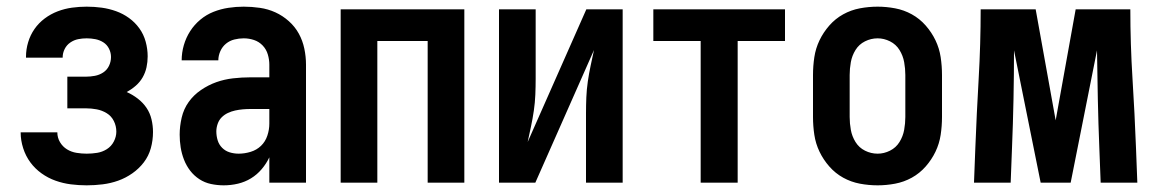

<svg xmlns="http://www.w3.org/2000/svg" viewBox="-20 -548 3484 576"><path d="M240 8Q216 8 192.5 5Q169 2 146.5 -6Q124 -14 104.5 -28Q85 -42 71 -61Q57 -80 49.5 -103.5Q42 -127 42 -150V-151H152Q152 -135 160 -121.5Q168 -108 181 -100Q194 -92 209.5 -89.5Q225 -87 240 -87Q256 -87 271.5 -89.5Q287 -92 300.5 -100.5Q314 -109 321.5 -123.5Q329 -138 329 -153Q329 -170 321.5 -185Q314 -200 300 -208.5Q286 -217 270 -220Q254 -223 238 -223H182V-318H238Q251 -318 264.5 -320.5Q278 -323 289.5 -330.5Q301 -338 307 -350.5Q313 -363 313 -377Q313 -390 307 -402Q301 -414 290 -421Q279 -428 266 -430.5Q253 -433 240 -433Q227 -433 214.5 -430.5Q202 -428 191 -420.5Q180 -413 174 -401Q168 -389 168 -376V-375H58V-378Q58 -400 64.5 -421.5Q71 -443 83.5 -461Q96 -479 114 -492.5Q132 -506 153 -514Q174 -522 196 -525Q218 -528 240 -528Q263 -528 285 -525Q307 -522 328 -514.5Q349 -507 367 -494Q385 -481 398 -463Q411 -445 417 -423Q423 -401 423 -379Q423 -362 419.5 -346Q416 -330 408 -316Q400 -302 387.5 -291Q375 -280 360 -272Q378 -264 393.5 -252Q409 -240 419.5 -224.5Q430 -209 434.5 -190Q439 -171 439 -152Q439 -127 432.5 -103.5Q426 -80 411.5 -61Q397 -42 377 -28Q357 -14 334.5 -6Q312 2 288 5Q264 8 240 8Z M651 8Q632 8 613 4Q594 0 578 -10.5Q562 -21 550.5 -36Q539 -51 532 -69Q525 -87 522 -106Q519 -125 519 -144Q519 -169 525 -195Q531 -221 546 -242Q561 -263 583 -278Q605 -293 629 -301.5Q653 -310 679 -313Q705 -316 731 -316H788V-354Q788 -369 783.5 -384.5Q779 -400 768 -411.5Q757 -423 742 -428Q727 -433 711 -433Q697 -433 683 -429.5Q669 -426 658 -417Q647 -408 641 -394.5Q635 -381 635 -367H525Q525 -390 531.5 -412.5Q538 -435 550.5 -454.5Q563 -474 581 -489Q599 -504 620.5 -512.5Q642 -521 665 -524.5Q688 -528 711 -528Q735 -528 759.5 -524.5Q784 -521 806 -511Q828 -501 846.5 -484.5Q865 -468 876.5 -447Q888 -426 893 -402Q898 -378 898 -354V0H788V-76Q779 -57 765 -40.5Q751 -24 733 -13Q715 -2 694 3Q673 8 651 8ZM696 -87Q714 -87 732 -92.5Q750 -98 763 -110.5Q776 -123 782 -141Q788 -159 788 -177V-221H731Q720 -221 708.5 -220Q697 -219 685.5 -216.5Q674 -214 663.5 -209Q653 -204 645 -196Q637 -188 633 -176.5Q629 -165 629 -154Q629 -140 633 -127Q637 -114 646.5 -104.5Q656 -95 669 -91Q682 -87 696 -87Z M1002 0V-520H1373V0H1263V-425H1112V0Z M1477 0V-520H1587V-312Q1587 -288 1586 -264Q1585 -240 1581.5 -216Q1578 -192 1573 -168.5Q1568 -145 1563 -122L1739 -520H1848V0H1738V-208Q1738 -232 1739 -256Q1740 -280 1743.5 -304Q1747 -328 1752 -351.5Q1757 -375 1762 -398L1586 0Z M2082 0V-425H1940V-520H2335V-425H2193V0Z M2613 8Q2586 8 2559.5 3Q2533 -2 2509.5 -15Q2486 -28 2468 -48.5Q2450 -69 2438.5 -93Q2427 -117 2423 -143.5Q2419 -170 2419 -197V-323Q2419 -350 2423 -376.5Q2427 -403 2438.5 -427Q2450 -451 2468 -471.5Q2486 -492 2509.5 -505Q2533 -518 2559.5 -523Q2586 -528 2613 -528Q2639 -528 2665.5 -523Q2692 -518 2715.5 -505Q2739 -492 2757 -471.5Q2775 -451 2786.5 -427Q2798 -403 2802 -376.5Q2806 -350 2806 -323V-197Q2806 -170 2802 -143.5Q2798 -117 2786.5 -93Q2775 -69 2757 -48.5Q2739 -28 2715.5 -15Q2692 -2 2665.5 3Q2639 8 2613 8ZM2613 -87Q2632 -87 2650 -96Q2668 -105 2678.5 -122Q2689 -139 2692.5 -158.5Q2696 -178 2696 -197V-323Q2696 -342 2692.5 -361.5Q2689 -381 2678.5 -398Q2668 -415 2650 -424Q2632 -433 2613 -433Q2593 -433 2575 -424Q2557 -415 2546.5 -398Q2536 -381 2532.5 -361.5Q2529 -342 2529 -323V-197Q2529 -178 2532.5 -158.5Q2536 -139 2546.5 -122Q2557 -105 2575 -96Q2593 -87 2613 -87Z M2902 0 2906 -104Q2910 -208 2916 -312Q2922 -416 2922 -520H3087L3147 -187L3207 -520H3371Q3371 -416 3377.5 -312Q3384 -208 3388 -104L3392 0H3282L3278 -104Q3275 -177 3273.5 -250.5Q3272 -324 3271 -397L3192 0H3102L3022 -397Q3022 -324 3020.5 -250.5Q3019 -177 3016 -104L3012 0Z"/></svg>

Font: Iosevka QP
Style: Bold
Weight: 700
Designer: Belleve Invis
Foundry: Belleve Invis
Version: Version 20.0.0; ttfautohint (v1.8.4)